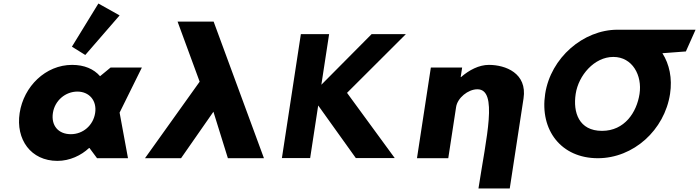

<svg xmlns="http://www.w3.org/2000/svg" viewBox="-20 -895 3954 1086"><path d="M91.2 -256C68.2 -106 154.7 15 304.7 15C374.7 15 439.4 -16 483.9 -58H485.9L529 0H704L656.5 -258L782.5 -513H605.5L546 -464C510.3 -505 456.8 -528 387.8 -528C237.8 -528 114.1 -406 91.2 -256ZM279.2 -256C290 -327 350.7 -377 417.7 -377C483.7 -377 529 -327 518.2 -256C507.5 -186 449.8 -136 380.8 -136C308.8 -136 268.5 -186 279.2 -256ZM386.8 -631 462.4 -584 656.5 -807.9 536.5 -875.1Z M1269 0H1473L1188.3 -773H984.3L1109.3 -433L800 0H1004L1187.2 -263Z M2212.8 -0.9 1942.9 -369.8 2275.9 -702.1H2082.1L1797.7 -415.7L1841.6 -702.1H1681.8L1574.5 -0.9H1734.3L1779.8 -298.4L1992.7 -0.9Z M2686.3 171C2730.6 -118 2798.2 -390 2680.2 -390C2627.2 -390 2567.7 -341 2559.9 -290L2515.5 0H2338.5L2417 -513H2594L2585.7 -459H2587.7C2633.9 -499 2689.3 -528 2745.3 -528C2839.3 -528 2963.1 -481 2941.2 -338L2863.3 171Z M3914.3 -727 3472.3 -726.9C3279.5 -726.6 3094.9 -568.6 3063.6 -363.9C3032.3 -159.1 3154.1 -0.1 3361.5 -0.1C3563 -0.1 3738.6 -159.1 3770 -363.9C3783.5 -452.3 3766.2 -531.9 3726.7 -594L3859.5 -604ZM3449.2 -573C3557.2 -573 3613.4 -468.5 3597.4 -363.9C3581.4 -259.4 3512.7 -154.8 3385.2 -154.8C3254.3 -154.8 3220.2 -259.4 3236.2 -363.9C3252.1 -468.4 3341.2 -573 3449.2 -573Z"/></svg>

Font: Sztylet
Style: BdObl
Weight: 700
Foundry: Cannot Into Space Fonts, PlusOne Fonts
Version: Version 0.12